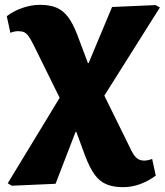

<svg xmlns="http://www.w3.org/2000/svg" viewBox="-20 -544 682 795"><path d="M490 231Q449 231 420.5 219Q392 207 371.5 178.5Q351 150 332 100L296 2H293L210 217L29 225L12 215L227 -139L119 -358Q108 -380 99 -393Q90 -406 80 -410.5Q70 -415 54 -415Q48 -415 38.5 -413Q29 -411 23 -408L8 -477Q37 -499 73.5 -511.5Q110 -524 145 -524Q186 -524 213.5 -512.5Q241 -501 261.5 -474Q282 -447 300 -400L344 -283H347L444 -515L624 -523L642 -513L412 -148L513 57Q524 82 533.5 96Q543 110 553.5 115.5Q564 121 578 121Q584 121 593.5 119Q603 117 610 114L625 183Q596 205 561 218Q526 231 490 231Z"/></svg>

Font: Literata ExtraBold
Style: Regular
Weight: 800
Designer: Latin by Veronika Burian and Jose Scaglione. Greek by Irene Vlachou. Cyrillic by Vera Evstafieva.
Foundry: TypeTogether
Version: Version 3.103;gftools[0.9.29]